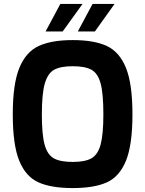

<svg xmlns="http://www.w3.org/2000/svg" viewBox="-20 -951 739 977"><path d="M45 -369Q45 -524 78.5 -605.5Q112 -687 177 -717Q242 -747 350 -747Q459 -747 523.5 -717Q588 -687 621 -605.5Q654 -524 654 -369Q654 -214 621 -133Q588 -52 523.5 -23Q459 6 350 6Q241 6 176 -23Q111 -52 78 -133Q45 -214 45 -369ZM506 -369Q506 -475 492 -526.5Q478 -578 445.5 -596Q413 -614 350 -614Q288 -614 255.5 -596Q223 -578 208 -526Q193 -474 193 -369Q193 -266 207 -215Q221 -164 253.5 -145.5Q286 -127 350 -127Q413 -127 445.5 -145.5Q478 -164 492 -215.5Q506 -267 506 -369ZM287 -931H400L299 -791H212ZM451 -931H563L463 -791H376Z"/></svg>

Font: Exo
Style: Bold
Weight: 700
Designer: Natanael Gama
Foundry: Natanael Gama
Version: Version 1.500; ttfautohint (v1.6)